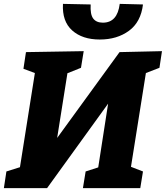

<svg xmlns="http://www.w3.org/2000/svg" viewBox="-31 -971 856 991"><path d="M805 -707 792 -621 722 -594 645 -110 707 -86 693 0H397L411 -86L476 -107L527 -436L212 0H-11L2 -86L72 -108L149 -594L90 -616L103 -702L401 -707L387 -621L317 -593L264 -259L586 -702ZM294 -951 437 -948Q434 -897 450 -875.5Q466 -854 500 -854Q575 -854 587 -951L707 -948Q696 -857 634.5 -812Q573 -767 484 -767Q394 -767 341.5 -814Q289 -861 294 -951Z"/></svg>

Font: Bitter Pro ExtraBold
Style: Italic
Weight: 800
Italic angle: -9°
Designer: Sol Matas, and Bitter project Authors
Foundry: Sol Matas
Version: Version 1.010